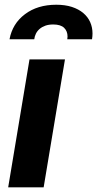

<svg xmlns="http://www.w3.org/2000/svg" viewBox="-20 -799 415 819"><path d="M372.5 -631.4H267Q268.1 -637.1 268.1 -643.1Q268.1 -666.2 253.4 -680.4Q238.6 -694.6 207 -694.6Q187.9 -694.6 173.5 -689.5Q159.1 -684.3 149 -675.6Q138.8 -666.9 133.2 -655.4Q127.5 -643.8 126.1 -631.4H20.6Q33 -698.2 86.3 -738.3Q139.9 -778.8 220.2 -778.8Q257.8 -778.8 286.8 -769.4Q315.7 -759.9 335.2 -743.4Q354.8 -726.9 364.7 -704.5Q374.6 -682.2 374.6 -656.2Q374.6 -644.2 372.5 -631.4ZM166.2 0H14.9L105.8 -545.5H257.1Z"/></svg>

Font: Linik Sans
Style: Bold Italic
Weight: 700
Italic angle: 9°
Designer: Fonts by Rasmus Andersson / Changes by Cristiano Sobral with parts from Marc Monis
Foundry: rsms
Version: Version 3.020; ttfautohint (v1.6)